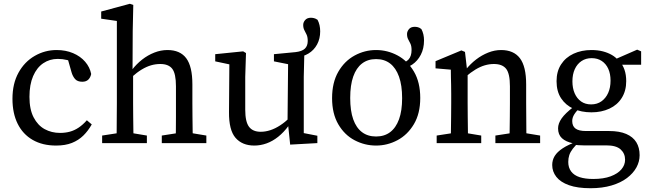

<svg xmlns="http://www.w3.org/2000/svg" viewBox="-20 -758 3441 1017"><path d="M277 13Q205 13 153 -17Q101 -47 73.5 -102.5Q46 -158 46 -235Q46 -315 78 -373Q110 -431 164 -462Q218 -493 280 -493Q328 -493 367 -476.5Q406 -460 431 -431Q456 -402 463 -366Q459 -347 447.5 -336Q436 -325 416 -325Q390 -325 377.5 -339.5Q365 -354 359 -375L334 -463L385 -421Q361 -434 336 -440Q311 -446 286 -446Q243 -446 209 -423Q175 -400 155.5 -355Q136 -310 136 -245Q136 -179 158 -136.5Q180 -94 216.5 -74Q253 -54 298 -54Q326 -54 350 -60.5Q374 -67 396.5 -82Q419 -97 440 -121L466 -99Q447 -65 421.5 -40Q396 -15 361 -1Q326 13 277 13Z M521 0V-40L631 -57H656L758 -40V0ZM597 0Q598 -25 598 -62.5Q598 -100 598.5 -140Q599 -180 599 -212V-647L516 -659V-697L668 -738L686 -732L683 -594L682 -381L685 -370V-212Q685 -180 685.5 -140Q686 -100 686.5 -62.5Q687 -25 688 0ZM837 0V-40L946 -57H971L1073 -40V0ZM910 0Q911 -25 911.5 -62Q912 -99 912 -139Q912 -179 912 -212V-301Q912 -368 892.5 -393.5Q873 -419 829 -419Q804 -419 780 -412Q756 -405 731 -390Q706 -375 678 -350L663 -389H680Q703 -419 733 -442.5Q763 -466 797.5 -479.5Q832 -493 867 -493Q934 -493 966.5 -449.5Q999 -406 999 -311V-212Q999 -179 999.5 -139Q1000 -99 1000.5 -62Q1001 -25 1002 0Z M1327 13Q1263 13 1227.5 -28Q1192 -69 1193 -165L1195 -437L1219 -412L1120 -433V-471L1268 -486L1283 -477L1279 -351V-177Q1279 -113 1299 -86.5Q1319 -60 1361 -60Q1386 -60 1412 -68.5Q1438 -77 1464 -94Q1490 -111 1515 -135L1528 -91H1508Q1483 -57 1453.5 -33.5Q1424 -10 1392 1.5Q1360 13 1327 13ZM1517 8 1505 -107 1503 -109 1506 -418 1431 -433V-471L1546 -482Q1580 -486 1595 -500.5Q1610 -515 1610 -541Q1610 -562 1604 -574.5Q1598 -587 1592 -598.5Q1586 -610 1586 -626Q1586 -640 1596.5 -652Q1607 -664 1627 -664Q1634 -664 1643 -662Q1652 -660 1662 -653Q1669 -640 1672.5 -624.5Q1676 -609 1676 -592Q1676 -553 1659.5 -522.5Q1643 -492 1614 -474.5Q1585 -457 1547 -454L1592 -477L1589 -351V-53L1661 -39V0Z M1972 13Q1912 13 1858.5 -15Q1805 -43 1772 -99.5Q1739 -156 1739 -238Q1739 -321 1772 -378Q1805 -435 1858.5 -464Q1912 -493 1972 -493Q2032 -493 2085.5 -464.5Q2139 -436 2172.5 -379Q2206 -322 2206 -239Q2206 -157 2172.5 -100.5Q2139 -44 2085.5 -15.5Q2032 13 1972 13ZM1972 -35Q2016 -35 2046.5 -58Q2077 -81 2093.5 -126Q2110 -171 2110 -238Q2110 -306 2093.5 -352Q2077 -398 2046.5 -421.5Q2016 -445 1972 -445Q1928 -445 1897.5 -421.5Q1867 -398 1851 -352.5Q1835 -307 1835 -239Q1835 -171 1851 -126Q1867 -81 1897.5 -58Q1928 -35 1972 -35ZM2096 -393V-421Q2129 -426 2144.5 -443.5Q2160 -461 2160 -493Q2160 -514 2154 -526.5Q2148 -539 2142 -550Q2136 -561 2136 -578Q2136 -591 2146 -603.5Q2156 -616 2177 -616Q2184 -616 2193 -614Q2202 -612 2212 -604Q2219 -591 2222.5 -576Q2226 -561 2226 -544Q2226 -501 2209 -468Q2192 -435 2163 -415.5Q2134 -396 2096 -393Z M2293 0V-40L2403 -57H2427L2529 -40V0ZM2368 0Q2368 -25 2368.5 -62.5Q2369 -100 2369.5 -140Q2370 -180 2370 -212V-261Q2370 -288 2369.5 -309Q2369 -330 2368.5 -349Q2368 -368 2368 -389L2287 -396V-434L2424 -491L2443 -483L2456 -370L2457 -369V-212Q2457 -180 2457.5 -140Q2458 -100 2458.5 -62.5Q2459 -25 2459 0ZM2604 0V-40L2714 -57H2738L2841 -40V0ZM2678 0Q2679 -25 2679.5 -62Q2680 -99 2680.5 -139Q2681 -179 2681 -212V-301Q2681 -368 2661 -393.5Q2641 -419 2596 -419Q2572 -419 2548 -412Q2524 -405 2499 -390Q2474 -375 2446 -351L2435 -390H2448Q2472 -420 2502 -443Q2532 -466 2566 -479.5Q2600 -493 2634 -493Q2701 -493 2734 -449.5Q2767 -406 2767 -311V-212Q2767 -179 2767.5 -139Q2768 -99 2768 -62Q2768 -25 2769 0Z M3108 239Q3039 239 2994 223Q2949 207 2927 179Q2905 151 2905 116Q2905 90 2918 68.5Q2931 47 2960.5 27.5Q2990 8 3040 -10L3046 -4Q3027 13 3014 30Q3001 47 2995.5 63.5Q2990 80 2990 100Q2990 130 3005.5 150.5Q3021 171 3050.5 180.5Q3080 190 3122 190Q3177 190 3214.5 176Q3252 162 3271.5 139Q3291 116 3291 88Q3291 55 3267.5 33.5Q3244 12 3191 12H3070Q3057 12 3042.5 11Q3028 10 3015 8V1Q2977 -7 2956.5 -26Q2936 -45 2936 -78Q2936 -104 2955 -131Q2974 -158 3017 -191V-206L3057 -193Q3033 -170 3022 -152.5Q3011 -135 3011 -117Q3011 -90 3028.5 -77Q3046 -64 3083 -64H3206Q3261 -64 3297 -48.5Q3333 -33 3350.5 -4.5Q3368 24 3368 64Q3368 98 3351 129Q3334 160 3301 185Q3268 210 3219 224.5Q3170 239 3108 239ZM3113 -163Q3059 -163 3017.5 -182Q2976 -201 2952 -237.5Q2928 -274 2928 -328Q2928 -380 2952 -417Q2976 -454 3018 -473.5Q3060 -493 3113 -493Q3146 -493 3173 -486Q3200 -479 3221.5 -466.5Q3243 -454 3258 -435L3262 -434Q3279 -414 3288 -388Q3297 -362 3297 -328Q3297 -277 3273.5 -239.5Q3250 -202 3208 -182.5Q3166 -163 3113 -163ZM3111 -205Q3143 -205 3166 -221.5Q3189 -238 3201.5 -266Q3214 -294 3214 -331Q3214 -367 3202 -393.5Q3190 -420 3167.5 -435Q3145 -450 3114 -450Q3083 -450 3060 -434.5Q3037 -419 3024.5 -391.5Q3012 -364 3012 -327Q3012 -291 3024 -263.5Q3036 -236 3058 -220.5Q3080 -205 3111 -205ZM3224 -415V-443H3236L3355 -495L3376 -486V-415Z"/></svg>

Font: Source Serif 4 18pt
Style: Regular
Weight: 400
Designer: Frank Grießhammer
Foundry: Adobe Systems Incorporated
Version: Version 4.004;hotconv 1.0.116;makeotfexe 2.5.65601